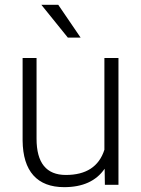

<svg xmlns="http://www.w3.org/2000/svg" viewBox="-20 -770 589 800"><path d="M74.2 0ZM416 -66.9Q363.3 9.8 247.6 9.8Q163.1 9.8 119.1 -39.3Q75.2 -88.4 74.2 -184.6V-528.3H132.3V-191.9Q132.3 -41 254.4 -41Q381.3 -41 415 -146V-528.3H473.6V0H417ZM315.9 -613.3H262.7L152.3 -750H222.7Z"/></svg>

Font: Roboto Light
Style: Regular
Weight: 300
Designer: Google
Version: Version 2.134; 2016; ttfautohint (v1.6)